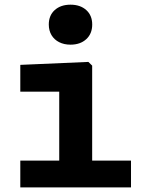

<svg xmlns="http://www.w3.org/2000/svg" viewBox="-20 -817 660 837"><path d="M238.2 0V-450.8L260.7 -417.5H68.5V-534.2L365.2 -547.1L381.8 -531V0ZM68.5 -117H551.1V0H68.5ZM192.7 -710.1Q192.7 -749.8 218.7 -773.2Q244.7 -796.6 287.3 -796.6Q330 -796.6 356 -773.2Q382 -749.8 382 -710.1Q382 -670 356 -646.2Q330 -622.3 287.3 -622.3Q259.3 -622.3 238 -633.1Q216.6 -643.8 204.6 -663.8Q192.7 -683.8 192.7 -710.1Z"/></svg>

Font: Monaspace Neon Var ExtraLight
Style: Regular
Weight: 200
Designer: Riley Cran and the Lettermatic Team
Version: Version 1.200 (Monaspace Neon Var)